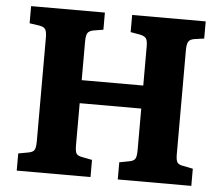

<svg xmlns="http://www.w3.org/2000/svg" viewBox="-51 -757 942 814"><g transform="rotate(5 420.5 -350.0)"><path d="M49 0V-73L92 -81Q110 -84 116.5 -93.5Q123 -103 123 -132V-572Q123 -598 116.5 -608Q110 -618 90 -621L49 -627V-700H363V-627L320 -620Q302 -616 296 -606Q290 -596 290 -569V-406H552V-573Q552 -597 545.5 -606.5Q539 -616 519 -620L479 -627V-700H792V-627L750 -621Q732 -618 725.5 -607.5Q719 -597 719 -570V-128Q719 -102 725.5 -93Q732 -84 752 -81L792 -73V0H479V-73L521 -81Q539 -84 545.5 -93.5Q552 -103 552 -132V-308H290V-128Q290 -101 296.5 -92.5Q303 -84 322 -81L363 -73V0Z"/></g></svg>

Font: Literata 12pt
Style: Bold
Weight: 700
Designer: Latin by Veronika Burian and Jose Scaglione. Greek by Irene Vlachou. Cyrillic by Vera Evstafieva.
Foundry: TypeTogether
Version: Version 3.002